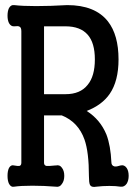

<svg xmlns="http://www.w3.org/2000/svg" viewBox="-20 -738 540 760"><path d="M154.3 -633.8H239.3Q297.9 -633.8 327.1 -600.6Q355.5 -568.4 355.5 -502.9Q355.5 -436.5 327.1 -402.3Q297.9 -365.2 239.3 -365.2H154.3ZM64.5 -614.3V-93.8Q64.5 -83 56.6 -81.1Q51.8 -80.1 36.1 -83Q23.4 -86.9 15.6 -73.2Q9.8 -61.5 9.8 -42Q9.8 -22.5 15.6 -10.7Q23.4 3.9 36.1 1Q61.5 -2.9 108.4 -2.9Q154.3 -2.9 201.2 1Q216.8 3.9 225.6 -10.7Q234.4 -22.5 234.4 -42Q234.4 -61.5 225.6 -73.2Q216.8 -86.9 201.2 -83H198.2Q170.9 -80.1 164.1 -81.1Q154.3 -83 154.3 -93.8V-281.2H224.6Q290 -254.9 314.5 -185.5Q332 -135.7 332 -41Q332 -15.6 335.9 -6.8Q341.8 4.9 361.3 1Q385.7 -2 413.1 -2Q439.5 -2 457 1Q471.7 2.9 481.4 -10.7Q489.3 -23.4 489.3 -42Q489.3 -61.5 481.4 -73.2Q471.7 -86.9 457 -83Q442.4 -78.1 433.6 -79.1Q420.9 -82 420.9 -95.7Q418 -161.1 401.4 -205.1Q377 -264.6 323.2 -298.8Q383.8 -322.3 414.1 -366.2Q449.2 -417 449.2 -502.9Q449.2 -599.6 407.2 -653.3Q356.4 -717.8 246.1 -717.8Q178.7 -713.9 123 -713.9Q68.4 -713.9 36.1 -717.8Q23.4 -719.7 15.6 -706.1Q9.8 -694.3 9.8 -675.8Q9.8 -658.2 15.6 -646.5Q23.4 -632.8 36.1 -633.8Q51.8 -635.7 56.6 -632.8Q64.5 -629.9 64.5 -614.3Z"/></svg>

Font: GungsuhChe
Style: Regular
Weight: 400
Monospace: yes
Version: Version 2.21